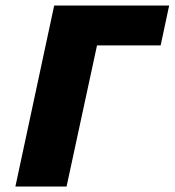

<svg xmlns="http://www.w3.org/2000/svg" viewBox="-20 -678 635 698"><path d="M36 0 177 -658H364L222 0ZM241 -513 272 -658H595L564 -513Z"/></svg>

Font: Ysabeau Infant Black
Style: Italic
Weight: 900
Italic angle: -12°
Designer: Christian Thalmann (Catharsis Fonts)
Version: Version 2.001;gftools[0.9.30]; featfreeze: ss01,ss02,lnum